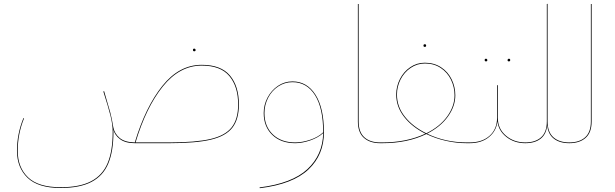

<svg xmlns="http://www.w3.org/2000/svg" viewBox="-20 -751 3223 1007"><path d="M992 -489Q992 -496 999 -496Q1002 -496 1004 -493.5Q1006 -491 1006 -489Q1006 -482 999 -482Q992 -482 992 -489ZM1233 -203Q1233 -125 1198.5 -81Q1164 -37 1086 -18.5Q1008 0 869 0H688Q637 0 609 -21.5Q581 -43 574 -73L575 -59Q575 42 548 106.5Q521 171 460 203Q399 235 298 235Q180 235 124.5 181.5Q69 128 69 40Q69 -49 103 -132L106 -130Q73 -49 73 40Q73 127 127 179Q181 231 298 231Q398 231 458 199.5Q518 168 544.5 104.5Q571 41 571 -59Q571 -98 559.5 -144Q548 -190 522 -271L526 -273Q549 -196 558 -162.5Q567 -129 574 -85Q580 -51 607 -28Q634 -5 687 -4Q743 -190 831.5 -300.5Q920 -411 1038 -411Q1139 -411 1186 -355Q1233 -299 1233 -203ZM1229 -203Q1229 -297 1183 -352Q1137 -407 1038 -407Q922 -407 834 -297.5Q746 -188 691 -4H869Q1007 -4 1084 -22Q1161 -40 1195 -83Q1229 -126 1229 -203Z M1679 -57Q1679 61 1597.5 138Q1516 215 1343 236L1341 232Q1512 211 1592.5 136Q1673 61 1675 -53Q1649 -29 1607 -14.5Q1565 0 1528 0Q1453 0 1408 -43.5Q1363 -87 1363 -158Q1363 -201 1383 -239Q1403 -277 1437.5 -300.5Q1472 -324 1514 -324Q1590 -324 1634.5 -254.5Q1679 -185 1679 -57ZM1675 -57Q1675 -184 1632 -252Q1589 -320 1514 -320Q1473 -320 1439 -297.5Q1405 -275 1386 -237.5Q1367 -200 1367 -158Q1367 -88 1411 -46Q1455 -4 1528 -4Q1565 -4 1607 -18Q1649 -32 1675 -57Z M1857 -730H1861V-114Q1861 -58 1891 -31Q1921 -4 1974 -4L1976 -2L1974 0Q1920 0 1888.5 -28Q1857 -56 1857 -114Z M2445 -2 2443 0H2428Q2373 0 2318 -12.5Q2263 -25 2216 -48Q2118 0 1985 0H1974L1972 -2L1974 -4H1985Q2114 -4 2211 -50Q2141 -85 2099.5 -138Q2058 -191 2058 -255Q2058 -298 2077.5 -336.5Q2097 -375 2131.5 -398.5Q2166 -422 2208 -422Q2257 -422 2293.5 -398Q2330 -374 2349 -334.5Q2368 -295 2368 -251Q2368 -194 2329.5 -140Q2291 -86 2220 -50Q2315 -4 2428 -4H2443ZM2216 -52Q2287 -87 2325.5 -140.5Q2364 -194 2364 -251Q2364 -294 2345.5 -332.5Q2327 -371 2291.5 -394.5Q2256 -418 2209 -418Q2168 -418 2134 -395Q2100 -372 2081 -334.5Q2062 -297 2062 -255Q2062 -191 2104 -138.5Q2146 -86 2216 -52ZM2201 -512Q2201 -519 2208 -519Q2215 -519 2215 -512Q2215 -505 2208 -505Q2201 -505 2201 -512Z M2737 -2 2735 0Q2677 0 2635.5 -33Q2594 -66 2589 -115Q2584 -65 2545 -32.5Q2506 0 2443 0L2441 -2L2443 -4Q2509 -4 2548 -39Q2587 -74 2587 -133V-304H2591V-133Q2591 -76 2633 -40Q2675 -4 2735 -4ZM2522 -436Q2522 -443 2529 -443Q2532 -443 2534 -440.5Q2536 -438 2536 -436Q2536 -429 2529 -429Q2522 -429 2522 -436ZM2642 -436Q2642 -438 2644 -440.5Q2646 -443 2649 -443Q2656 -443 2656 -436Q2656 -429 2649 -429Q2642 -429 2642 -436Z M2968 -2 2966 0Q2915 0 2884.5 -24Q2854 -48 2850 -95Q2846 -48 2816 -24Q2786 0 2735 0L2733 -2L2735 -4Q2788 -4 2818 -31Q2848 -58 2848 -114V-730L2852 -731V-114Q2852 -58 2882.5 -31Q2913 -4 2966 -4Z M2964 -2 2966 -4Q3019 -4 3049 -31Q3079 -58 3079 -114V-730H3083V-114Q3083 -56 3051.5 -28Q3020 0 2966 0Z"/></svg>

Font: FiraGO Four
Style: Regular
Weight: 100
Designer: bBox Type
Foundry: bBox Type GmbH
Version: Version 1.001